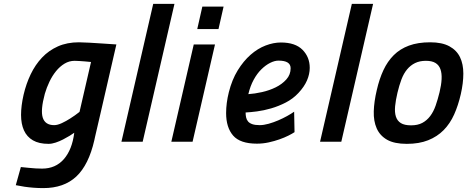

<svg xmlns="http://www.w3.org/2000/svg" viewBox="-20 -727 2397 985"><path d="M202 238Q176 238 151 236Q126 234 106 231Q82 227 61 223L87 130Q107 132 127 134Q144 136 163 137Q182 138 196 138Q265 138 307.5 89.5Q350 41 361 -46Q353 -40 337.5 -30.5Q322 -21 303.5 -11.5Q285 -2 265.5 4.5Q246 11 229 11Q180 11 149 -7Q118 -25 103 -58Q88 -91 88 -137.5Q88 -184 101 -241Q114 -297 137.5 -346Q161 -395 195.5 -431.5Q230 -468 277 -489Q324 -510 385 -510Q405 -510 438 -508Q471 -506 502 -504Q538 -501 577 -499Q549 -377 529.5 -292.5Q510 -208 497.5 -153.5Q485 -99 478 -69.5Q471 -40 468 -26.5Q465 -13 464.5 -10.5Q464 -8 464 -8Q435 119 371.5 178.5Q308 238 202 238ZM363 -415Q335 -415 311 -400.5Q287 -386 267.5 -362Q248 -338 233.5 -307.5Q219 -277 210 -246Q187 -161 199.5 -123Q212 -85 258 -85Q275 -85 297.5 -95.5Q320 -106 340 -119Q364 -134 388 -153L447 -409Q431 -410 415 -412Q401 -413 387 -414Q373 -415 363 -415Z M766 -707H875L712 0H603Z M974 -499H1083L968 0H859ZM1018 -693H1127L1101 -578H992Z M1491 -49Q1479 -41 1459 -31Q1439 -21 1413.5 -12Q1388 -3 1358.5 3.5Q1329 10 1298 10Q1212 10 1176 -31.5Q1140 -73 1140 -147Q1140 -198 1154 -254Q1170 -318 1199.5 -366Q1229 -414 1265.5 -446Q1302 -478 1342.5 -493.5Q1383 -509 1421 -509Q1495 -509 1532 -471.5Q1569 -434 1569 -379Q1569 -347 1555 -314.5Q1541 -282 1511 -250Q1483 -220 1446 -201Q1409 -182 1371 -171Q1333 -160 1298.5 -155.5Q1264 -151 1240 -150Q1240 -137 1242.5 -125Q1245 -113 1252.5 -104Q1260 -95 1274.5 -90Q1289 -85 1312 -85Q1333 -85 1358 -92Q1383 -99 1407.5 -109.5Q1432 -120 1453.5 -132Q1475 -144 1489 -154ZM1409 -416Q1389 -416 1366 -404.5Q1343 -393 1321 -371.5Q1299 -350 1281.5 -318Q1264 -286 1254 -244Q1286 -246 1324 -254.5Q1362 -263 1394.5 -279Q1427 -295 1449 -319.5Q1471 -344 1471 -377Q1471 -416 1409 -416Z M1785 -707H1894L1731 0H1622Z M2187 -510Q2248 -510 2285.5 -489.5Q2323 -469 2340 -433.5Q2357 -398 2357 -349.5Q2357 -301 2344 -244Q2331 -187 2310 -140Q2289 -93 2256 -59.5Q2223 -26 2176.5 -7.5Q2130 11 2067 11Q2003 11 1966 -10Q1929 -31 1912.5 -68.5Q1896 -106 1897.5 -156Q1899 -206 1913 -265Q1926 -322 1947 -367Q1968 -412 2000 -444Q2032 -476 2078 -493Q2124 -510 2187 -510ZM2089 -84Q2123 -84 2146.5 -96.5Q2170 -109 2187 -131.5Q2204 -154 2215 -185.5Q2226 -217 2235 -254Q2244 -291 2245.5 -321Q2247 -351 2239.5 -372Q2232 -393 2214 -404Q2196 -415 2165 -415Q2133 -415 2109.5 -403.5Q2086 -392 2068.5 -371Q2051 -350 2039.5 -319.5Q2028 -289 2019 -251Q2010 -213 2007 -182Q2004 -151 2011 -129Q2018 -107 2036.5 -95.5Q2055 -84 2089 -84Z"/></svg>

Font: Panefresco 750wt
Style: Italic
Weight: 750
Foundry: Campivisivi & Chank Co
Version: Version 1.000